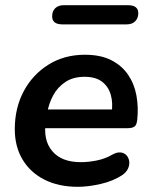

<svg xmlns="http://www.w3.org/2000/svg" viewBox="-20 -710 582 740"><path d="M280 10Q206 10 151.5 -17.5Q97 -45 67 -95Q37 -145 37 -212Q37 -294 71.5 -358.5Q106 -423 167 -461Q228 -499 307 -499Q368 -499 409 -478Q450 -457 474 -421.5Q498 -386 506 -341Q514 -296 509 -249Q507 -228 498 -222Q489 -216 473 -216H137L147 -288H427L410 -273Q416 -313 407 -344.5Q398 -376 373.5 -395Q349 -414 306 -414Q262 -414 232 -394Q202 -374 185 -342.5Q168 -311 162 -275L157 -244Q145 -171 181 -128Q217 -85 291 -85Q321 -85 353 -91.5Q385 -98 411 -113Q430 -124 444.5 -122.5Q459 -121 467.5 -111.5Q476 -102 478 -88.5Q480 -75 473.5 -60.5Q467 -46 451 -35Q416 -12 368 -1Q320 10 280 10ZM221 -616Q181 -616 181 -647Q181 -667 193 -678.5Q205 -690 226 -690H473Q513 -690 513 -659Q513 -640 501 -628Q489 -616 468 -616Z"/></svg>

Font: Nunito ExtraLight
Style: Bold Italic
Weight: 700
Italic angle: -9°
Version: Version 3.602